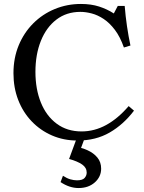

<svg xmlns="http://www.w3.org/2000/svg" viewBox="-20 -700 725 970"><path d="M392 -36Q457 -36 516.5 -68.5Q576 -101 630 -164L657 -141Q604 -71 534 -30.5Q464 10 372 10H371Q302 10 243 -15.5Q184 -41 140 -87Q96 -133 72 -195Q48 -257 48 -330Q48 -407 74.5 -471Q101 -535 148 -582Q195 -629 257 -654.5Q319 -680 389 -680Q440 -680 480.5 -667Q521 -654 555 -632L575 -670H610Q614 -619 621.5 -568Q629 -517 639 -470L606 -460Q587 -514 560.5 -549Q534 -584 504 -604Q474 -624 443.5 -632Q413 -640 386 -640Q316 -640 265 -601Q214 -562 186.5 -493.5Q159 -425 159 -337Q159 -250 186.5 -182Q214 -114 266.5 -75Q319 -36 392 -36ZM377 250Q331 250 286 220L298 188Q318 201 335.5 206Q353 211 369 211Q397 211 407.5 199Q418 187 418 172Q418 147 395 131Q372 115 329 103L367 0H407L374 89L357 41Q391 45 422 59Q453 73 472 96Q491 119 491 152Q491 193 459 221.5Q427 250 377 250Z"/></svg>

Font: Brygada 1918 Medium
Style: Regular
Weight: 500
Designer: Mateusz Machalski | Borys Kosmynka | Przemek Hoffer
Foundry: NIEPODLEGLA 2018
Version: Version 3.006